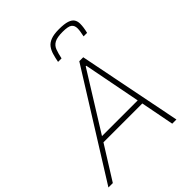

<svg xmlns="http://www.w3.org/2000/svg" viewBox="-268 -1061 1202 1202"><g transform="rotate(-45 333.0 -460.0)"><path d="M-17 0 413 -688H448L585 0H548L505 -222H161L22 0ZM182 -256H498L424 -637H419ZM316 -779Q322 -810 329.5 -835.5Q337 -861 351 -880Q365 -899 392 -909.5Q419 -920 464 -920Q512 -920 537.5 -911.5Q563 -903 573 -887.5Q583 -872 583 -850Q583 -834 580.5 -816.5Q578 -799 573 -779H542Q546 -798 548.5 -813Q551 -828 551 -841Q551 -867 534.5 -879.5Q518 -892 469 -892Q421 -892 397.5 -879.5Q374 -867 364.5 -842Q355 -817 347 -779Z"/></g></svg>

Font: Saira Thin
Style: Italic
Weight: 100
Italic angle: -12°
Designer: Hector Gatti with collaboration of the Omnibus-Type team
Foundry: Omnibus-Type
Version: Version 1.101